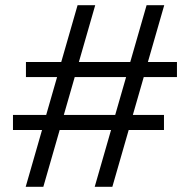

<svg xmlns="http://www.w3.org/2000/svg" viewBox="-20 -720 732 740"><path d="M79 0H147L210 -219H408L345 0H413L476 -219H612V-277H492L534 -423H662V-481H550L613 -700H545L482 -481H284L347 -700H279L216 -481H80V-423H200L158 -277H30V-219H142ZM226 -277 268 -423H466L424 -277Z"/></svg>

Font: Red Hat Display
Style: Regular
Weight: 400
Designer: Pentagram, MCKL
Foundry: Pentagram, MCKL
Version: Version 1.023